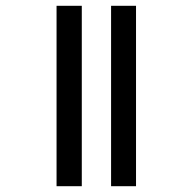

<svg xmlns="http://www.w3.org/2000/svg" viewBox="-20 -642 586 662"><path d="M363 0V-622H449V0ZM175 0V-622H262V0Z"/></svg>

Font: Noto Sans Gurmukhi ExtraCondensed Medium
Style: Regular
Weight: 500
Width: 2
Designer: Jelle Bosma - Monotype Design Team
Foundry: Monotype Imaging Inc.
Version: Version 2.004; ttfautohint (v1.8.4.7-5d5b)